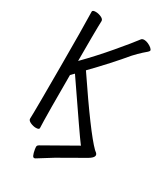

<svg xmlns="http://www.w3.org/2000/svg" viewBox="-210 -799 920 1054"><g transform="rotate(30 250.0 -272.5)"><path d="M192 157Q180 164 174 151.5Q168 139 164 115Q162 101 163 96Q164 91 172 86L369 -26L373 -28L367 -36Q347 -61 147 -354L127 -334Q127 -77 128.5 -46.5Q130 -16 130 1Q130 11 109 11Q93 11 75 3Q57 -5 57 -17Q57 -29 58 -56.5Q59 -84 59 -351Q59 -587 56 -695Q56 -705 77 -705Q94 -705 111.5 -697Q129 -689 129 -677Q129 -665 128 -639.5Q127 -614 127 -423Q199 -496 268.5 -578Q338 -660 367 -699Q373 -705 384 -705Q396 -705 409.5 -699Q423 -693 432.5 -685Q442 -677 442 -670Q442 -664 411 -639Q391 -621 367 -595Q293 -506 190 -400Q383 -114 452 -46Q457 -42 464 -36Q485 -16 441 10L282 101Z"/></g></svg>

Font: LXGW WenKai Mono TC
Style: Regular
Weight: 400
Designer: LXGW / Fontworks Inc.
Foundry: LXGW / Fontworks Inc.
Version: Version 1.330